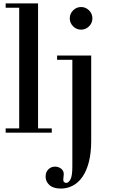

<svg xmlns="http://www.w3.org/2000/svg" viewBox="-20 -774 658 1120"><path d="M13 -754H202V-25H282V0H13V-25H92V-729H13ZM335 326Q291 326 268.5 305.5Q246 285 246 256Q246 230 262 214Q278 198 301 198Q321 198 336.5 210Q352 222 352 242Q352 249 350.5 258.5Q349 268 349 274Q349 285 355 289Q361 293 367 293Q379 293 390.5 273.5Q402 254 402 197V-425H313V-450H512V47Q512 118 498.5 170.5Q485 223 461 257.5Q437 292 404.5 309Q372 326 335 326ZM387 -667Q387 -694 406.5 -713.5Q426 -733 453 -733Q480 -733 499.5 -713.5Q519 -694 519 -667Q519 -640 499.5 -620.5Q480 -601 453 -601Q426 -601 406.5 -620.5Q387 -640 387 -667Z"/></svg>

Font: Libre Bodoni
Style: Regular
Weight: 400
Designer: Pablo Impallari, Rodrigo Fuenzalida
Foundry: Pablo Impallari, Rodrigo Fuenzalida
Version: Version 1.001; ttfautohint (v1.5.65-e2d9)